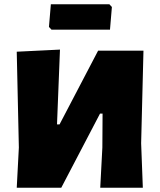

<svg xmlns="http://www.w3.org/2000/svg" viewBox="-20 -886 755 906"><path d="M496 -866 508 -853 499 -746H223L211 -759L220 -866ZM59 0 69 -190 59 -642 263 -652 249 -299H261L443 -647H657L646 -210L654 0H453L463 -190L464 -350H452L269 0Z"/></svg>

Font: Alegreya Sans Black
Style: Regular
Weight: 900
Designer: Juan Pablo del Peral
Foundry: Huerta Tipografica
Version: Version 2.007